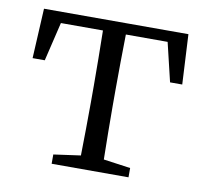

<svg xmlns="http://www.w3.org/2000/svg" viewBox="-63 -583 702 652"><g transform="rotate(10 287.5 -257.0)"><path d="M471 -476 503 -342H545L536 -514H38L29 -342H71L103 -476H248C249 -421 250 -341 250 -286V-228C250 -176 249 -100 248 -45L155 -32V0H420V-32L327 -45C326 -100 325 -176 325 -228V-286C325 -341 326 -421 327 -476Z"/></g></svg>

Font: Source Han Serif
Style: Regular
Weight: 400
Designer: Ryoko NISHIZUKA 西塚涼子 (kana & ideographs); Frank Grießhammer (Latin, Greek & Cyrillic); Wenlong ZHANG 张文龙 (bopomofo); San
Foundry: Adobe Systems Incorporated
Version: Version 1.001;PS 1.001;hotconv 16.6.54;makeotf.lib2.5.65590